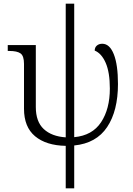

<svg xmlns="http://www.w3.org/2000/svg" viewBox="-20 -780 719 1040"><path d="M336 10Q230 8 170 -42Q110 -92 110 -191V-434Q110 -477 91.5 -490.5Q73 -504 30 -504H22V-536H174V-200Q174 -121 217 -81Q260 -41 336 -36V-760H382V-37Q480 -46 527.5 -118Q575 -190 575 -300Q575 -388 552.5 -439.5Q530 -491 493 -506Q493 -523 504.5 -533Q516 -543 534 -543Q574 -543 596.5 -486Q619 -429 619 -325Q619 -180 560.5 -92Q502 -4 382 8V240H336Z"/></svg>

Font: Noto Serif Light
Style: Regular
Weight: 300
Designer: Monotype Design Team
Foundry: Monotype Imaging Inc.
Version: Version 1.001